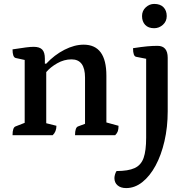

<svg xmlns="http://www.w3.org/2000/svg" viewBox="-20 -690 960 980"><path d="M44 0Q44 -40 60 -45L106 -63V-384L60 -394Q44 -398 44 -438Q89 -445 112.5 -448Q136 -451 152 -451Q182 -451 195.5 -437Q209 -423 209 -391V-365H216Q258 -410 309 -436Q360 -462 407 -462Q523 -462 523 -304V-65L585 -48Q585 -31 581.5 -20.5Q578 -10 568 0H363Q363 -40 379 -45L414 -58V-294Q414 -387 345 -387Q307 -387 272 -367Q237 -347 216 -322V-61L268 -48Q268 -18 249 0ZM624 270Q596 270 580 256Q564 242 564 219Q564 211 567 200.5Q570 190 575 183Q634 183 667 168Q700 153 713 116Q726 79 726 13V-390L675 -400Q659 -403 659 -444Q704 -451 731.5 -453.5Q759 -456 784 -456Q836 -456 836 -395V-122Q836 -41 819.5 30.5Q803 102 774 155.5Q745 209 706.5 239.5Q668 270 624 270ZM767 -546Q737 -546 721 -563Q705 -580 705 -608Q705 -635 724 -652.5Q743 -670 767 -670Q798 -670 814.5 -653Q831 -636 831 -608Q831 -581 811.5 -563.5Q792 -546 767 -546Z"/></svg>

Font: Petrona SemiBold
Style: Regular
Weight: 600
Designer: Ringo R. Seeber
Foundry: Ringo R. Seeber
Version: Version 2.001; ttfautohint (v1.8.3)